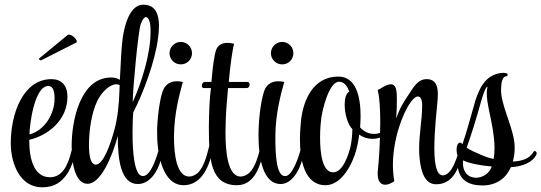

<svg xmlns="http://www.w3.org/2000/svg" viewBox="-20 -781 2312 820"><path d="M155 -523C156 -523 156 -524 157 -524L305 -599C307 -599 308 -601 308 -604C308 -614 288 -633 274 -633C271 -633 269 -632 267 -630L147 -531C146 -531 146 -531 146 -530C146 -527 151 -523 155 -523ZM160 19C212 19 245 -3 271 -45C284 -67 298 -101 302 -137C303 -146 299 -150 294 -150C291 -150 287 -144 286 -139C270 -72 245 -24 193 -24C128 -24 105 -97 105 -179V-184C184 -202 268 -267 268 -368C268 -417 242 -443 200 -443C79 -443 26 -297 26 -169C26 -85 64 19 160 19ZM106 -207V-208C106 -244 126 -414 187 -414C207 -414 213 -388 213 -364V-359C213 -293 169 -223 106 -207Z M569 5C632 5 671 -79 671 -134V-139C671 -147 669 -150 666 -150C663 -150 659 -147 658 -142C651 -117 626 -29 590 -29C553 -29 546 -134 546 -214C546 -257 548 -292 549 -301C591 -381 643 -520 655 -619C657 -634 659 -652 659 -670C659 -715 647 -761 592 -761C533 -761 511 -669 504 -619C499 -581 495 -511 492 -440C482 -447 469 -450 455 -450C321 -450 286 -262 286 -158C286 -72 305 4 354 4C408 4 457 -104 483 -200C483 -98 496 5 569 5ZM547 -345V-351C547 -398 570 -647 581 -678C589 -700 597 -708 603 -708C613 -708 620 -691 622 -673C623 -664 623 -654 623 -644C623 -549 584 -427 547 -345ZM389 -78C375 -78 364 -94 361 -134C360 -143 360 -154 360 -164C360 -224 371 -298 395 -349C413 -387 448 -421 477 -421C482 -421 487 -420 491 -418L490 -390C488 -335 483 -281 469 -228C452 -166 422 -78 389 -78Z M752 -506C779 -506 800 -527 800 -554C800 -580 779 -602 752 -602C726 -602 704 -580 704 -554C704 -527 726 -506 752 -506ZM764 10C844 10 876 -76 889 -145C890 -152 891 -157 891 -161C891 -170 887 -173 884 -173C881 -173 876 -168 874 -159C863 -115 851 -68 825 -43C816 -34 801 -27 788 -27C735 -27 723 -120 723 -196C723 -296 748 -384 761 -431C752 -433 743 -434 735 -434C704 -434 687 -417 679 -401C667 -378 654 -307 651 -231C651 -204 651 -177 655 -147C664 -78 691 10 764 10Z M992 10C1069 10 1094 -76 1107 -145C1108 -152 1109 -157 1109 -161C1109 -170 1107 -173 1104 -173C1101 -173 1096 -168 1094 -159C1083 -115 1071 -68 1045 -43C1035 -34 1021 -27 1008 -27C951 -27 943 -138 943 -216C943 -233 944 -249 944 -262C945 -309 950 -359 954 -405H1034C1042 -405 1046 -413 1046 -420C1046 -426 1043 -431 1037 -431H957C964 -507 973 -571 980 -594C970 -596 960 -598 952 -598C925 -598 910 -585 904 -570C895 -548 888 -493 883 -431H854C847 -431 842 -422 842 -415C842 -410 844 -405 850 -405H881C876 -374 872 -294 872 -237C872 -96 881 10 992 10Z M1185 -506C1212 -506 1233 -527 1233 -554C1233 -580 1212 -602 1185 -602C1159 -602 1137 -580 1137 -554C1137 -527 1159 -506 1185 -506ZM1178 5C1238 5 1273 -82 1277 -135V-139C1277 -148 1275 -151 1272 -151C1269 -151 1265 -147 1264 -142C1256 -113 1246 -86 1236 -67C1221 -38 1209 -29 1198 -29H1197C1159 -29 1156 -127 1156 -197C1156 -297 1181 -384 1194 -431C1185 -433 1176 -434 1168 -434C1137 -434 1120 -417 1112 -401C1099 -375 1084 -289 1084 -203C1084 -99 1106 5 1178 5Z M1370 10C1439 10 1485 -79 1502 -142C1506 -158 1511 -180 1514 -206C1531 -194 1551 -188 1571 -188C1595 -188 1620 -197 1641 -217C1644 -219 1646 -225 1646 -229C1646 -232 1645 -234 1642 -234C1639 -234 1636 -233 1631 -229C1613 -215 1595 -209 1578 -209C1555 -209 1534 -219 1518 -237C1519 -253 1520 -269 1520 -285C1520 -370 1500 -454 1425 -454C1317 -454 1276 -353 1266 -270C1264 -249 1261 -219 1261 -186C1261 -98 1280 10 1370 10ZM1403 -45C1357 -45 1347 -125 1347 -193C1347 -229 1350 -261 1352 -276C1355 -302 1383 -432 1428 -432C1452 -432 1464 -410 1472 -390C1458 -383 1452 -360 1452 -334C1452 -295 1466 -246 1485 -230C1484 -197 1481 -174 1477 -155C1468 -118 1444 -45 1403 -45Z M1626 8C1638 8 1654 0 1664 -7C1660 -30 1658 -53 1658 -76C1658 -188 1701 -301 1735 -346C1747 -362 1757 -369 1764 -369C1780 -369 1783 -348 1783 -330C1783 -272 1770 -209 1770 -147C1770 -122 1772 -96 1777 -71C1786 -26 1805 6 1843 6C1899 6 1928 -37 1944 -86C1949 -101 1953 -116 1953 -126V-130C1953 -137 1951 -140 1948 -140C1944 -140 1939 -134 1937 -128C1933 -112 1927 -97 1922 -85C1915 -68 1904 -48 1889 -38C1882 -34 1877 -32 1871 -32C1836 -32 1835 -118 1835 -148C1835 -227 1846 -318 1847 -333C1848 -346 1850 -362 1850 -379C1850 -411 1842 -443 1802 -443C1763 -443 1744 -405 1724 -375C1704 -346 1686 -317 1672 -274C1674 -298 1675 -335 1675 -359C1675 -394 1672 -421 1649 -421C1646 -421 1644 -421 1641 -420C1622 -416 1604 -400 1593 -397C1601 -367 1604 -314 1604 -258C1604 -178 1598 -91 1594 -56C1593 -49 1593 -43 1593 -38C1593 -5 1607 8 1626 8Z M2040 11C2105 11 2143 -24 2162 -67C2214 -70 2255 -89 2270 -119C2271 -121 2272 -124 2272 -126C2272 -132 2268 -136 2264 -136C2262 -136 2260 -135 2259 -133C2251 -120 2241 -109 2222 -101C2207 -95 2189 -92 2170 -91C2176 -110 2178 -130 2178 -148V-153C2178 -221 2129 -311 2121 -378C2120 -385 2120 -393 2120 -400C2120 -428 2126 -454 2141 -455C2146 -455 2148 -458 2148 -462C2148 -465 2146 -468 2140 -469C2137 -469 2133 -470 2130 -470C2111 -470 2089 -463 2074 -453C2029 -423 2012 -360 1999 -312C1987 -270 1972 -214 1955 -165C1952 -169 1948 -172 1947 -172H1946C1935 -172 1930 -158 1930 -142C1930 -131 1932 -119 1936 -112C1934 -101 1934 -90 1934 -87C1934 -13 1980 11 2040 11ZM2088 -102C2065 -107 2044 -115 2027 -123C2008 -131 1988 -140 1973 -150C1994 -209 2013 -271 2029 -328C2037 -357 2052 -410 2062 -411C2060 -402 2059 -392 2059 -382C2059 -340 2075 -288 2085 -226C2089 -200 2092 -174 2092 -149C2092 -133 2091 -117 2088 -102ZM2013 -22C1980 -22 1957 -45 1957 -85C1957 -88 1958 -92 1958 -96C1985 -83 2031 -74 2080 -70C2080 -69 2079 -68 2079 -67C2068 -38 2041 -24 2017 -22Z"/></svg>

Font: Style Script
Style: Regular
Weight: 400
Designer: Robert E. Leuschke
Foundry: Robert E. Leuschke
Version: Version 1.010